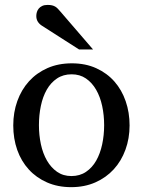

<svg xmlns="http://www.w3.org/2000/svg" viewBox="-20 -753 584 785"><path d="M405.8 -241.2Q405.8 -282.2 397.7 -319.8Q389.6 -357.4 373 -386.2Q356.4 -415 331.5 -432.1Q306.6 -449.2 272.9 -449.2Q238.3 -449.2 212.9 -432.1Q187.5 -415 171.1 -386.2Q154.8 -357.4 147 -319.8Q139.2 -282.2 139.2 -241.2Q139.2 -200.7 147.2 -163.1Q155.3 -125.5 171.9 -96.7Q188.5 -67.9 213.4 -50.5Q238.3 -33.2 272 -33.2Q306.2 -33.2 331.5 -50.3Q356.9 -67.4 373.3 -96.2Q389.6 -125 397.7 -162.6Q405.8 -200.2 405.8 -241.2ZM509.8 -240.2Q509.8 -187 492.9 -140.9Q476.1 -94.7 445.1 -60.8Q414.1 -26.9 369.9 -7.3Q325.7 12.2 271 12.2Q216.3 12.2 172.4 -7.1Q128.4 -26.4 97.7 -60.1Q66.9 -93.8 50.5 -139.9Q34.2 -186 34.2 -240.2Q34.2 -293.5 50.8 -339.8Q67.4 -386.2 98.6 -420.7Q129.9 -455.1 174.1 -474.6Q218.3 -494.1 273.9 -494.1Q329.6 -494.1 373.5 -474.1Q417.5 -454.1 447.8 -419.7Q478 -385.3 493.9 -339.1Q509.8 -293 509.8 -240.2ZM303.2 -550.8 151.4 -647.9Q140.6 -654.8 134.5 -664.6Q128.4 -674.3 128.4 -688Q128.4 -695.8 130.9 -703.9Q133.3 -711.9 138.7 -718.3Q144 -724.6 152.8 -728.8Q161.6 -732.9 174.3 -732.9Q185.1 -732.9 192.4 -731.2Q199.7 -729.5 205.6 -726.1Q211.4 -722.7 216.3 -717.5Q221.2 -712.4 226.6 -706.1L360.4 -550.8Z"/></svg>

Font: Charis SIL APac
Style: Regular
Weight: 400
Foundry: SIL International
Version: Version 5.000